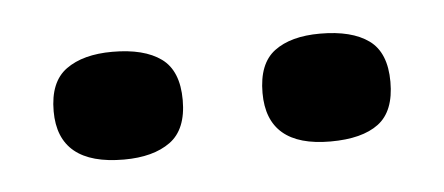

<svg xmlns="http://www.w3.org/2000/svg" viewBox="-25 -710 377 163"><g transform="rotate(-5 163.5 -628.0)"><path d="M252 -582Q198 -582 198 -628Q198 -653 212 -663.5Q226 -674 251 -674Q278 -674 292.5 -663.5Q307 -653 307 -628Q307 -603 293 -592.5Q279 -582 252 -582ZM76 -582Q20 -582 20 -628Q20 -653 34.5 -663.5Q49 -674 74 -674Q101 -674 115.5 -663.5Q130 -653 130 -628Q130 -603 115.5 -592.5Q101 -582 76 -582Z"/></g></svg>

Font: Bricolage Grotesque 48pt
Style: Regular
Weight: 400
Designer: Mathieu Triay
Foundry: Atelier Triay
Version: Version 1.000; ttfautohint (v1.8.4.7-5d5b);gftools[0.9.32]